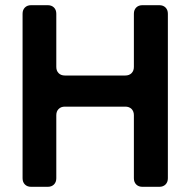

<svg xmlns="http://www.w3.org/2000/svg" viewBox="-20 -720 733 740"><path d="M67 -33V-667Q67 -682 76 -691Q85 -700 100 -700H164Q179 -700 188 -691Q197 -682 197 -667V-462Q197 -447 206 -438Q215 -429 230 -429H463Q478 -429 487 -438Q496 -447 496 -462V-667Q496 -682 505 -691Q514 -700 529 -700H594Q609 -700 618 -691Q627 -682 627 -667V-33Q627 -18 618 -9Q609 0 594 0H529Q514 0 505 -9Q496 -18 496 -33V-276Q496 -291 487 -300Q478 -309 463 -309H230Q215 -309 206 -300Q197 -291 197 -276V-33Q197 -18 188 -9Q179 0 164 0H100Q85 0 76 -9Q67 -18 67 -33Z"/></svg>

Font: Tsunagi Gothic Black
Style: Regular
Weight: 900
Designer: Yoshimichi Ohira
Foundry: Positype
Version: Version 1.001